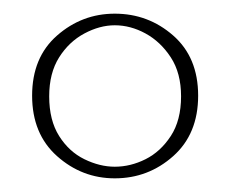

<svg xmlns="http://www.w3.org/2000/svg" viewBox="-20 -840 337 281"><path d="M148 -820Q197 -820 233.5 -788Q270 -756 270 -700Q270 -644 233.5 -611.5Q197 -579 148 -579Q100 -579 63.5 -611.5Q27 -644 27 -700Q27 -756 63.5 -788Q100 -820 148 -820ZM148 -803Q126 -803 103.5 -791Q81 -779 66.5 -756Q52 -733 52 -699Q52 -664 66.5 -641Q81 -618 103.5 -607Q126 -596 148 -596Q171 -596 193 -607Q215 -618 230 -641Q245 -664 245 -699Q245 -733 230 -756Q215 -779 193 -791Q171 -803 148 -803Z"/></svg>

Font: Playfair Display Black
Style: Regular
Weight: 900
Designer: Claus Eggers Sørensen
Foundry: Claus Eggers Sørensen
Version: Version 1.203